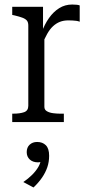

<svg xmlns="http://www.w3.org/2000/svg" viewBox="-20 -539 397 848"><path d="M332 -515V-443Q325 -446 317 -447Q309 -448 300 -448.5Q291 -449 282 -449Q261 -449 244.5 -442.5Q228 -436 214 -423Q200 -410 188.5 -389.5Q177 -369 165 -340L164 -396Q177 -432 196.5 -459.5Q216 -487 241.5 -503Q267 -519 299 -519Q310 -519 319 -518Q328 -517 332 -515ZM34 0V-37H39Q68 -37 86.5 -43.5Q105 -50 105 -72V-426Q105 -441 98.5 -448.5Q92 -456 78.5 -461Q65 -466 44 -471L34 -473V-509H170V-385L176 -389V-67Q176 -54 187.5 -47.5Q199 -41 215 -39Q231 -37 244 -37H262V0ZM128 289 83 265Q105 250 122 233Q139 216 149.5 198Q160 180 160 163L173 167Q168 173 161.5 175.5Q155 178 148 178Q125 178 111.5 165.5Q98 153 98 133Q98 112 111 100Q124 88 144 88Q168 88 182.5 102.5Q197 117 197 149Q197 176 189 199.5Q181 223 166 245Q151 267 128 289Z"/></svg>

Font: Roboto Serif 28pt Condensed Light
Style: Regular
Weight: 300
Width: 3
Designer: Greg Gazdowicz
Foundry: Commercial Type
Version: Version 1.008